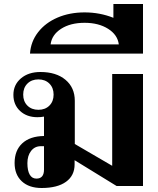

<svg xmlns="http://www.w3.org/2000/svg" viewBox="-20 -930 789 960"><path d="M695 -560V0H563L353 -129V-108Q353 -52 310 -21Q267 10 188 10Q125 10 89 -23.5Q53 -57 53 -115Q53 -178 91.5 -213.5Q130 -249 200 -250V-347Q185 -344 167 -344Q114 -344 80.5 -375Q47 -406 47 -456Q47 -506 84.5 -538Q122 -570 182 -570Q261 -570 307.5 -531Q354 -492 354 -426V-210L541 -101V-560ZM248 -457Q248 -491 227 -512Q206 -533 172 -533Q138 -533 117 -512Q96 -491 96 -457Q96 -423 117 -402Q138 -381 172 -381Q206 -381 227 -402Q248 -423 248 -457ZM200 -199H184Q154 -199 135.5 -175.5Q117 -152 117 -114Q117 -77 128.5 -57Q140 -37 162 -37Q200 -37 200 -82Z M695 -910V-662H130Q134 -722 170.5 -769Q207 -816 267.5 -842Q328 -868 403 -868Q479 -868 547 -841V-910ZM574 -708Q568 -756 520.5 -786Q473 -816 403 -816Q332 -816 285.5 -786Q239 -756 233 -708Z"/></svg>

Font: Fahkwang
Style: Bold
Weight: 700
Designer: Suppakit Chalermlarp | Katatrad Co.,Ltd.
Foundry: Cadson Demak Co.,Ltd.
Version: Version 1.000; ttfautohint (v1.6)